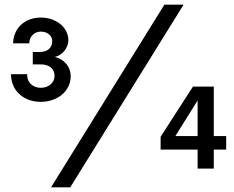

<svg xmlns="http://www.w3.org/2000/svg" viewBox="-20 -720 1000 820"><path d="M214 -477C245 -483 272 -515 272 -548C272 -603 220 -645 154 -645C88 -645 37 -601 36 -535H105C105 -562 125 -585 154 -585C183 -585 203 -568 203 -544C203 -517 184 -498 150 -498H120V-445H154C192 -445 213 -425 213 -396C213 -367 188 -345 154 -345C119 -345 94 -370 96 -403H27C27 -331 83 -285 154 -285C225 -285 282 -331 282 -394C282 -433 258 -465 214 -477ZM682 -700 198 80H280L764 -700ZM804 -350 666 -136V-81H824V0H893V-81H946V-139H893V-350ZM729 -139 824 -291V-139Z"/></svg>

Font: Goli SemiBold
Style: Regular
Weight: 600
Designer: jaikishan Patel
Foundry: MagicType
Version: Version 1.000;Glyphs 3.2 (3242)